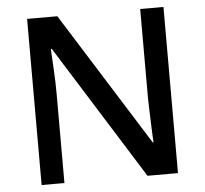

<svg xmlns="http://www.w3.org/2000/svg" viewBox="-51 -768 879 822"><g transform="rotate(-5 388.0 -357.0)"><path d="M681 0H550L189 -577H185Q187 -537 190 -485.5Q193 -434 193 -380V0H95V-714H225L585 -140H588Q587 -161 585.5 -193Q584 -225 583 -261.5Q582 -298 581 -330V-714H681Z"/></g></svg>

Font: Noto Sans Tamil Medium
Style: Regular
Weight: 500
Designer: Jelle Bosma - Monotype Design Team
Foundry: Monotype Imaging Inc.
Version: Version 2.004; ttfautohint (v1.8.4.7-5d5b)